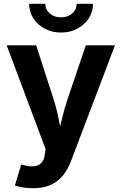

<svg xmlns="http://www.w3.org/2000/svg" viewBox="-20 -785 642 1013"><path d="M58.6 193.3 92.1 82.8 110.1 87.6Q139.9 95.3 162.6 91.8Q185.4 88.4 199.3 73.3Q213.2 58.1 216.1 30.9L220.4 1.6L15.3 -545.9H170.8L262.5 -262.5Q279.5 -208.8 289.9 -155.2Q300.4 -101.6 313.8 -43.1H279.7Q293 -101.6 306.1 -155.6Q319.2 -209.6 336.7 -262.5L432.8 -545.9H586.5L354.7 64.4Q338.1 108.4 312.1 140.7Q286.2 173 247.6 190.5Q209.1 208 154.2 208Q125.2 208 99.7 203.8Q74.1 199.6 58.6 193.3ZM302.1 -613.3Q254.4 -613.3 216.3 -633.5Q178.3 -653.6 155.9 -688.2Q133.6 -722.7 133.6 -765H219.1Q219.1 -734.4 242.8 -713.9Q266.5 -693.5 302.1 -693.5Q337.4 -693.5 360.9 -713.9Q384.5 -734.4 384.5 -765H470.6Q470.6 -722.7 448.4 -688.3Q426.1 -653.9 388.1 -633.6Q350 -613.3 302.1 -613.3Z"/></svg>

Font: Inter Variable LoSnoCo
Style: Regular
Weight: 400
Designer: Rasmus Andersson
Foundry: rsms
Version: Version 4.000;git-a52131595; featfreeze: case,dlig,ss01,ss02